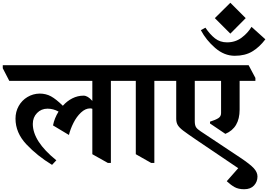

<svg xmlns="http://www.w3.org/2000/svg" viewBox="-76 -1140 1937 1387"><path d="M815 -556H725V37H703L591 -26V-354Q583 -357 575 -357Q541 -357 509 -327Q477 -297 454.5 -252Q432 -207 422 -165L307 -234Q317 -286 347 -334Q309 -355 267 -355Q222 -355 191.5 -323.5Q161 -292 161 -245Q161 -119 331 18L300 51Q193 -14 114.5 -97.5Q36 -181 36 -283Q36 -333 59 -374Q82 -415 122 -439Q162 -463 210 -464Q256 -464 292.5 -444Q329 -424 378 -376Q408 -410 446.5 -429.5Q485 -449 528 -449Q558 -449 591 -411V-556H-9L-56 -647V-669H765L815 -577Z M1128 -577V-556H1039V37H1016L905 -26V-556H806L759 -647V-669H1079Z M1784 135Q1784 173 1759 200Q1734 227 1688 227Q1646 227 1618.5 211.5Q1591 196 1563 170V168L1645 75L1343 -129Q1274 -176 1246.5 -197Q1219 -218 1208 -236.5Q1197 -255 1197 -282V-556H1119L1072 -647V-669H1720L1769 -577V-556H1655V-348Q1655 -216 1552 -173L1441 -248V-261Q1482 -274 1501.5 -286.5Q1521 -299 1521 -323V-556H1331V-265Q1331 -236 1340 -221.5Q1349 -207 1374 -191L1657 -3Q1732 47 1758 76Q1784 105 1784 135Z M1699 -1009 1588 -897 1476 -1009 1588 -1120ZM1564 -834Q1624 -834 1669 -867.5Q1714 -901 1741 -946L1841 -856Q1798 -799 1746 -768Q1694 -737 1620 -737Q1544 -737 1478.5 -793.5Q1413 -850 1375 -922L1408 -940Q1441 -891 1477.5 -862.5Q1514 -834 1564 -834Z"/></svg>

Font: Martel Heavy
Style: Regular
Weight: 900
Designer: Dan Reynolds
Foundry: Dan Reynolds
Version: Version 1.001; ttfautohint (v1.1) -l 5 -r 5 -G 72 -x 0 -D la